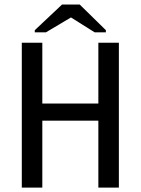

<svg xmlns="http://www.w3.org/2000/svg" viewBox="-20 -853 640 873"><path d="M427.2 0V-304.2H172.4V0H79.1V-658.7H172.4V-382.3H427.2V-658.7H520.5V0ZM461.4 -715.8V-706.1H410.2L303.2 -773.4H302.2L189 -706.1H138.2V-715.8L262.2 -832.5H342.3Z"/></svg>

Font: Courier New
Style: Regular
Weight: 400
Designer: Steve Matteson
Foundry: Ascender Corporation
Version: Version 2.00.3